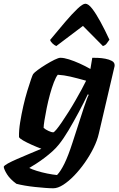

<svg xmlns="http://www.w3.org/2000/svg" viewBox="-86 -810 641 1030"><path d="M200 200Q182 200 156 198Q130 196 101.5 193Q73 190 47 185.5Q21 181 2 176Q-32 151 -48 125.5Q-64 100 -66 85Q-64 78 -44 67Q-24 56 6 43Q36 30 70.5 15.5Q105 1 136 -12Q112 -21 85 -33Q58 -45 38 -56.5Q18 -68 16 -75Q15 -110 22 -153.5Q29 -197 39 -241Q49 -285 60.5 -322.5Q72 -360 80.5 -384.5Q89 -409 92 -413Q98 -421 117 -435Q136 -449 160.5 -464Q185 -479 206.5 -489.5Q228 -500 238 -500Q257 -500 284 -491.5Q311 -483 341 -469.5Q371 -456 399 -440L409 -500Q419 -500 438.5 -499.5Q458 -499 479 -495Q500 -491 514.5 -483Q529 -475 529 -460Q529 -457 528.5 -454Q528 -451 527 -448L444 -93Q436 -57 416 -16.5Q396 24 369 62.5Q342 101 312 132Q282 163 253 181.5Q224 200 200 200ZM220 129Q240 108 260 67Q280 26 303 -45L364 -233Q373 -259 379.5 -277Q386 -295 390 -301L385 -304Q363 -258 336 -207.5Q309 -157 282 -111.5Q255 -66 230 -35Q215 -16 195 2Q175 20 152.5 37Q130 54 109 67.5Q88 81 71 91Q84 98 111 106.5Q138 115 168 121Q198 127 220 129ZM199 -100Q204 -100 216.5 -115Q229 -130 246 -155Q263 -180 282 -210Q301 -240 319 -271.5Q337 -303 352 -330.5Q367 -358 376 -377Q326 -391 291.5 -399Q257 -407 224 -409Q214 -397 203 -368.5Q192 -340 182 -303.5Q172 -267 164.5 -230Q157 -193 152.5 -164.5Q148 -136 148 -124Q158 -115 174.5 -107.5Q191 -100 199 -100ZM216 -563Q206 -567 195.5 -577Q185 -587 183 -596Q226 -648 263.5 -692Q301 -736 329.5 -763Q358 -790 372 -790Q388 -790 408.5 -763.5Q429 -737 453 -693Q477 -649 501 -597Q494 -588 487 -577.5Q480 -567 466 -563L359 -671Z"/></svg>

Font: Texturina Medium 12pt Black
Style: Italic
Weight: 900
Italic angle: -11°
Version: Version 1.002